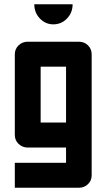

<svg xmlns="http://www.w3.org/2000/svg" viewBox="-20 -697 503 907"><path d="M111 0Q86 0 68 -17Q50 -34 50 -60V-440Q50 -466 68 -483Q86 -500 111 -500H352Q378 -500 395.5 -483Q413 -466 413 -440V132Q413 156 395.5 173Q378 190 352 190H50V72H292V0ZM172 -118H292V-382H172ZM323 -677Q323 -637 296.5 -609.5Q270 -582 232 -582Q195 -582 168.5 -609.5Q142 -637 142 -677Z"/></svg>

Font: Tschichold
Style: Bold
Weight: 700
Designer: Peter Wiegel
Foundry: Peter Wiegel
Version: Version 1.000; ttfautohint (v1.3)